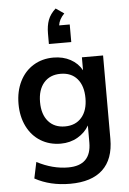

<svg xmlns="http://www.w3.org/2000/svg" viewBox="-65 -849 753 1120"><g transform="rotate(-5 311.5 -289.0)"><path d="M556 -505V-16Q556 102 491 163Q426 224 300 224Q183 224 94 175L114 80Q206 128 297 128Q432 128 432 -6V-106Q409 -65 365 -39.5Q321 -14 266 -14Q200 -14 148.5 -45.5Q97 -77 68.5 -134.5Q40 -192 40 -266Q40 -340 68.5 -397.5Q97 -455 148.5 -486.5Q200 -518 266 -518Q322 -518 365.5 -494.5Q409 -471 432 -429V-505ZM432 -266Q432 -338 397 -379Q362 -420 299 -420Q237 -420 201.5 -379Q166 -338 166 -266Q166 -194 201.5 -153Q237 -112 299 -112Q361 -112 396.5 -153Q432 -194 432 -266ZM378 -702V-599H247V-661Q247 -706 259.5 -739.5Q272 -773 304 -802L352 -769Q321 -738 316 -702Z"/></g></svg>

Font: Muli-Bold
Style: Bold
Weight: 700
Version: Version 2.000